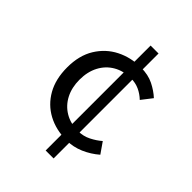

<svg xmlns="http://www.w3.org/2000/svg" viewBox="-218 -842 991 991"><g transform="rotate(45 277.5 -347.0)"><path d="M332 -77Q255 -77 195.5 -109Q136 -141 102 -201Q68 -261 68 -346Q68 -433 105 -493Q142 -553 203 -584Q264 -615 337 -615Q391 -615 430 -595.5Q469 -576 497 -550L452 -492Q429 -514 401.5 -526.5Q374 -539 342 -539Q287 -539 245.5 -515Q204 -491 181 -447.5Q158 -404 158 -346Q158 -289 180.5 -245.5Q203 -202 244 -177.5Q285 -153 340 -153Q378 -153 410.5 -169.5Q443 -186 467 -207L508 -148Q471 -116 426 -96.5Q381 -77 332 -77ZM293 36V-730H351V36Z"/></g></svg>

Font: Noto Sans KR
Style: Regular
Weight: 400
Designer: Ryoko NISHIZUKA  (kana, bopomofo & ideographs); Paul D. Hunt (Latin, Greek & Cyrillic); Sandoll Communications , Soo-you
Foundry: Adobe
Version: Version 2.004-H2;hotconv 1.0.118;makeotfexe 2.5.65603